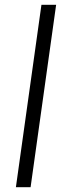

<svg xmlns="http://www.w3.org/2000/svg" viewBox="-20 -777 267 797"><path d="M46 0 152 -757H213L107 0Z"/></svg>

Font: Plus Jakarta Sans Light
Style: Italic
Weight: 300
Italic angle: -8°
Designer: Gumpita Rahayu
Foundry: Tokotype
Version: Version 2.071; ttfautohint (v1.8.4.7-5d5b);gftools[0.9.29]